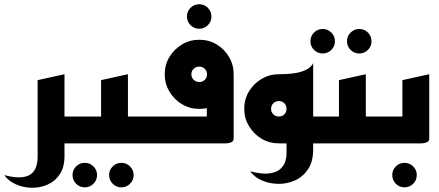

<svg xmlns="http://www.w3.org/2000/svg" viewBox="-105 -678 2075 908"><path d="M174 0V-127H320V0ZM-85 150Q-37 163 -5.5 160.5Q26 158 43 144Q60 130 66.5 108.5Q73 87 73 63V-299L200 -327V60Q200 113 177.5 146.5Q155 180 119 195.5Q83 211 43.5 210Q4 209 -30.5 193.5Q-65 178 -85 150Z M469 208Q445 208 428 191Q411 174 411 150Q411 126 428 109Q445 92 469 92Q493 92 510 109Q527 126 527 150Q527 174 510 191Q493 208 469 208ZM296 208Q272 208 255 191Q238 174 238 150Q238 126 255 109Q272 92 296 92Q320 92 337 109Q354 126 354 150Q354 174 337 191Q320 208 296 208Z M400 0V-127H620V0ZM280 0V-127H373V-299L500 -327V-23Q500 -11 490 -6Q480 -1 470 -0.5Q460 0 460 0Z M837 -542Q813 -542 796 -559Q779 -576 779 -600Q779 -624 796 -641Q813 -658 837 -658Q861 -658 878 -641Q895 -624 895 -600Q895 -576 878 -559Q861 -542 837 -542Z M580 0V-127H873V-255L1000 -327V-23Q1000 -11 990 -6Q980 -1 970 -0.5Q960 0 960 0ZM838 -163Q793 -163 756 -185Q719 -207 696.5 -244.5Q674 -282 674 -327Q674 -372 696.5 -409Q719 -446 756 -468Q793 -490 838 -490Q883 -490 919.5 -468Q956 -446 978 -409Q1000 -372 1000 -327Q1000 -282 978 -244.5Q956 -207 919.5 -185Q883 -163 838 -163ZM838 -290Q853 -290 863.5 -300.5Q874 -311 874 -327Q874 -342 863.5 -352.5Q853 -363 838 -363Q822 -363 811 -352.5Q800 -342 800 -327Q800 -311 811 -300.5Q822 -290 838 -290Z M1211 0 1248 -127H1445V0ZM1078 132Q1135 147 1169.5 142Q1204 137 1221.5 120.5Q1239 104 1244.5 84.5Q1250 65 1250 52V-128L1376 -163V29Q1376 86 1352 122Q1328 158 1290.5 175Q1253 192 1211.5 191.5Q1170 191 1134 175.5Q1098 160 1078 132ZM1376 -163 1214 -327Q1227 -327 1250 -328Q1273 -329 1298 -333.5Q1323 -338 1344.5 -349Q1366 -360 1376 -379ZM1214 0Q1169 0 1132 -22Q1095 -44 1072.5 -81.5Q1050 -119 1050 -163Q1050 -209 1072.5 -246Q1095 -283 1132.5 -305Q1170 -327 1214 -327Q1259 -327 1295.5 -305Q1332 -283 1354 -246Q1376 -209 1376 -163Q1376 -118 1354 -81Q1332 -44 1295.5 -22Q1259 0 1214 0ZM1214 -127Q1230 -127 1240 -137.5Q1250 -148 1250 -163Q1250 -179 1240 -189.5Q1230 -200 1214 -200Q1198 -200 1187.5 -189.5Q1177 -179 1177 -163Q1177 -148 1187.5 -137.5Q1198 -127 1214 -127Z M1594 -425Q1570 -425 1553 -442Q1536 -459 1536 -483Q1536 -507 1553 -524Q1570 -541 1594 -541Q1618 -541 1635 -524Q1652 -507 1652 -483Q1652 -459 1635 -442Q1618 -425 1594 -425ZM1421 -425Q1397 -425 1380 -442Q1363 -459 1363 -483Q1363 -507 1380 -524Q1397 -541 1421 -541Q1445 -541 1462 -524Q1479 -507 1479 -483Q1479 -459 1462 -442Q1445 -425 1421 -425Z M1525 0V-127H1745V0ZM1405 0V-127H1498V-299L1625 -327V-23Q1625 -11 1615 -6Q1605 -1 1595 -0.5Q1585 0 1585 0Z M1808 208Q1784 208 1767 191Q1750 174 1750 150Q1750 126 1767 109Q1784 92 1808 92Q1832 92 1849 109Q1866 126 1866 150Q1866 174 1849 191Q1832 208 1808 208Z M1705 0V-127H1798V-299L1925 -327V-23Q1925 -11 1915 -6Q1905 -1 1895 -0.5Q1885 0 1885 0Z"/></svg>

Font: Reem Kufi Fun SemiBold
Style: Regular
Weight: 600
Designer: Khaled Hosny
Version: Version 1.005